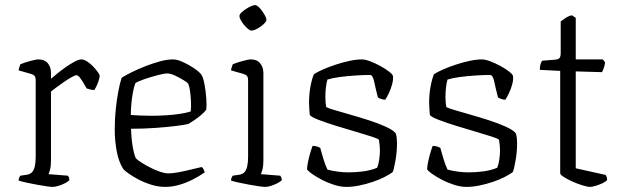

<svg xmlns="http://www.w3.org/2000/svg" viewBox="-20 -733 2439 753"><path d="M186 0Q179 0 161.5 -2.5Q144 -5 123 -9Q102 -13 83 -17Q64 -21 53 -25Q53 -31 55.5 -36.5Q58 -42 60 -44L87 -48Q98 -50 105.5 -57.5Q113 -65 116.5 -80.5Q120 -96 120 -119V-420Q120 -429 116 -434.5Q112 -440 102 -443L53 -457Q54 -465 56.5 -471.5Q59 -478 60 -481Q74 -487 97.5 -493.5Q121 -500 131 -500Q155 -500 167.5 -485Q180 -470 180 -446V-424Q189 -432 205 -445Q221 -458 239 -470.5Q257 -483 273 -491.5Q289 -500 299 -500Q309 -500 321.5 -492Q334 -484 345 -472.5Q356 -461 363.5 -450.5Q371 -440 371 -436Q371 -432 368.5 -422.5Q366 -413 361.5 -402Q357 -391 350 -380Q341 -380 332.5 -382.5Q324 -385 320 -386Q315 -395 307.5 -407.5Q300 -420 293 -429Q286 -438 280 -438Q274 -438 260 -430Q246 -422 230 -411Q214 -400 200 -389.5Q186 -379 180 -374V-105Q180 -83 176.5 -69Q173 -55 170 -50L246 -44Q248 -42 250 -37.5Q252 -33 252 -26Q246 -20 234 -14Q222 -8 209 -4Q196 0 186 0Z M628 0Q601 0 573.5 -8.5Q546 -17 522.5 -29.5Q499 -42 483 -53.5Q467 -65 463 -71Q446 -97 438 -138.5Q430 -180 430 -225Q430 -267 434 -305Q438 -343 444 -374.5Q450 -406 457 -428Q471 -437 495 -449Q519 -461 548 -472.5Q577 -484 606 -492Q635 -500 659 -500Q675 -500 698 -489.5Q721 -479 741.5 -465Q762 -451 770 -440Q777 -429 782 -402.5Q787 -376 789 -348Q791 -320 789 -303Q781 -292 767 -280.5Q753 -269 739.5 -260Q726 -251 719 -247Q709 -244 674.5 -239.5Q640 -235 592 -231.5Q544 -228 494 -228Q495 -189 500.5 -157.5Q506 -126 513 -112Q521 -104 537 -94Q553 -84 572 -74.5Q591 -65 609 -59Q627 -53 640 -53Q653 -53 671.5 -56Q690 -59 709.5 -63.5Q729 -68 745.5 -72Q762 -76 771 -78Q775 -76 778.5 -68.5Q782 -61 783 -57Q760 -41 734 -28Q708 -15 681 -7.5Q654 0 628 0ZM574 -279Q604 -279 634 -281Q664 -283 689 -287Q714 -291 728 -296Q730 -312 729 -333.5Q728 -355 725.5 -374.5Q723 -394 718 -405Q714 -410 698.5 -419.5Q683 -429 665.5 -437Q648 -445 636 -445Q624 -445 597.5 -438Q571 -431 546 -422.5Q521 -414 511 -407Q505 -392 501 -369.5Q497 -347 495 -323.5Q493 -300 493 -282Q507 -281 528.5 -280Q550 -279 574 -279Z M1020 0Q1013 0 995 -2.5Q977 -5 956 -9Q935 -13 916 -17Q897 -21 886 -25Q886 -31 888.5 -36.5Q891 -42 893 -44L920 -48Q931 -50 938.5 -57.5Q946 -65 949.5 -80.5Q953 -96 953 -119V-420Q953 -429 949 -434.5Q945 -440 935 -443L886 -457Q887 -465 889.5 -471.5Q892 -478 893 -481Q907 -487 930.5 -493.5Q954 -500 964 -500Q988 -500 1000.5 -484.5Q1013 -469 1013 -446V-105Q1013 -83 1009.5 -69Q1006 -55 1003 -50L1079 -44Q1082 -40 1083.5 -35.5Q1085 -31 1085 -26Q1079 -20 1067 -14Q1055 -8 1042.5 -4Q1030 0 1020 0ZM966 -613Q961 -613 953 -619.5Q945 -626 937 -635.5Q929 -645 924 -654.5Q919 -664 919 -670Q919 -676 926 -683Q933 -690 943.5 -697Q954 -704 964 -708.5Q974 -713 980 -713Q986 -713 993.5 -706.5Q1001 -700 1008 -690Q1015 -680 1020 -670.5Q1025 -661 1025 -655Q1025 -650 1018.5 -643Q1012 -636 1002.5 -629Q993 -622 983 -617.5Q973 -613 966 -613Z M1338 0Q1315 0 1289 -8.5Q1263 -17 1239.5 -29.5Q1216 -42 1201 -53Q1186 -64 1184 -70Q1186 -94 1193 -120Q1200 -146 1206 -161Q1215 -161 1223 -158.5Q1231 -156 1236 -153Q1241 -135 1247.5 -112.5Q1254 -90 1264 -68Q1282 -63 1303.5 -60Q1325 -57 1348 -57Q1376 -57 1405.5 -61Q1435 -65 1459 -75Q1464 -86 1467 -105.5Q1470 -125 1470 -144Q1470 -152 1469 -162.5Q1468 -173 1466 -185Q1463 -189 1437 -197.5Q1411 -206 1373 -217Q1335 -228 1296.5 -240Q1258 -252 1229.5 -263Q1201 -274 1195 -282Q1194 -294 1193 -306Q1192 -318 1192 -329Q1192 -363 1197.5 -393Q1203 -423 1211 -442Q1223 -450 1245.5 -460Q1268 -470 1295 -479Q1322 -488 1349.5 -494Q1377 -500 1399 -500Q1412 -500 1432 -492.5Q1452 -485 1472 -474Q1492 -463 1506 -452Q1520 -441 1521 -435Q1523 -422 1518 -403Q1513 -384 1505 -367.5Q1497 -351 1491 -342Q1483 -342 1474.5 -345Q1466 -348 1462 -351Q1453 -386 1447.5 -412.5Q1442 -439 1431 -439Q1408 -439 1375.5 -437Q1343 -435 1313 -431Q1283 -427 1264 -421Q1260 -407 1258 -388.5Q1256 -370 1256 -353Q1256 -341 1257 -330.5Q1258 -320 1259 -314Q1263 -310 1288 -302.5Q1313 -295 1350 -284.5Q1387 -274 1424.5 -262Q1462 -250 1492 -236.5Q1522 -223 1532 -210Q1535 -201 1536 -190.5Q1537 -180 1537 -170Q1537 -138 1531 -103.5Q1525 -69 1520 -58Q1508 -49 1487.5 -38.5Q1467 -28 1441.5 -19.5Q1416 -11 1389.5 -5.5Q1363 0 1338 0Z M1809 0Q1786 0 1760 -8.5Q1734 -17 1710.5 -29.5Q1687 -42 1672 -53Q1657 -64 1655 -70Q1657 -94 1664 -120Q1671 -146 1677 -161Q1686 -161 1694 -158.5Q1702 -156 1707 -153Q1712 -135 1718.5 -112.5Q1725 -90 1735 -68Q1753 -63 1774.5 -60Q1796 -57 1819 -57Q1847 -57 1876.5 -61Q1906 -65 1930 -75Q1935 -86 1938 -105.5Q1941 -125 1941 -144Q1941 -152 1940 -162.5Q1939 -173 1937 -185Q1934 -189 1908 -197.5Q1882 -206 1844 -217Q1806 -228 1767.5 -240Q1729 -252 1700.5 -263Q1672 -274 1666 -282Q1665 -294 1664 -306Q1663 -318 1663 -329Q1663 -363 1668.5 -393Q1674 -423 1682 -442Q1694 -450 1716.5 -460Q1739 -470 1766 -479Q1793 -488 1820.5 -494Q1848 -500 1870 -500Q1883 -500 1903 -492.5Q1923 -485 1943 -474Q1963 -463 1977 -452Q1991 -441 1992 -435Q1994 -422 1989 -403Q1984 -384 1976 -367.5Q1968 -351 1962 -342Q1954 -342 1945.5 -345Q1937 -348 1933 -351Q1924 -386 1918.5 -412.5Q1913 -439 1902 -439Q1879 -439 1846.5 -437Q1814 -435 1784 -431Q1754 -427 1735 -421Q1731 -407 1729 -388.5Q1727 -370 1727 -353Q1727 -341 1728 -330.5Q1729 -320 1730 -314Q1734 -310 1759 -302.5Q1784 -295 1821 -284.5Q1858 -274 1895.5 -262Q1933 -250 1963 -236.5Q1993 -223 2003 -210Q2006 -201 2007 -190.5Q2008 -180 2008 -170Q2008 -138 2002 -103.5Q1996 -69 1991 -58Q1979 -49 1958.5 -38.5Q1938 -28 1912.5 -19.5Q1887 -11 1860.5 -5.5Q1834 0 1809 0Z M2295 0Q2284 0 2264.5 -6Q2245 -12 2225 -21Q2205 -30 2191 -39Q2177 -48 2177 -54V-455L2097 -459Q2097 -474 2100.5 -483.5Q2104 -493 2107 -495L2158 -499Q2169 -500 2174 -505Q2179 -510 2179 -526V-649Q2187 -655 2199 -663Q2211 -671 2223 -673L2238 -663V-500H2344L2353 -489Q2352 -477 2348 -466Q2344 -455 2341 -450L2238 -453V-73L2355 -47Q2357 -45 2359 -39.5Q2361 -34 2361 -27Q2355 -20 2342 -14Q2329 -8 2315.5 -4Q2302 0 2295 0Z"/></svg>

Font: Texturina Medium 12pt Thin
Style: Regular
Weight: 250
Version: Version 1.002